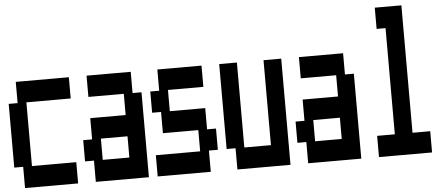

<svg xmlns="http://www.w3.org/2000/svg" viewBox="-62 -1180 3123 1351"><g transform="rotate(-5 1500.0 -505.0)"><path d="M63 20V-130H0V-580H63V-730H438V-580H125V-130H438V20Z M563 20V-130H500V-280H563V-430H813V-580H563V-730H875V-580H938V20ZM625 -130H813V-280H625Z M1000 20V-130H1313V-280H1063V-430H1000V-580H1063V-730H1375V-580H1125V-430H1375V-280H1438V-130H1375V20Z M1563 20V-130H1500V-730H1625V-130H1813V-730H1938V20Z M2063 20V-130H2000V-280H2063V-430H2313V-580H2063V-730H2375V-580H2438V20ZM2125 -130H2313V-280H2125Z M2563 20V-130H2688V-880H2625V-1030H2813V-130H2938V20Z"/></g></svg>

Font: 2P VHS
Style: Regular
Weight: 400
Designer: CodeMan38
Foundry: CodeMan38
Version: Version 3.000